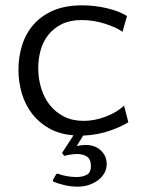

<svg xmlns="http://www.w3.org/2000/svg" viewBox="-20 -495 540 718"><path d="M438 -376Q415 -393 372 -406.5Q329 -420 286 -420Q242 -420 211.5 -405Q181 -390 161 -365Q141 -340 132 -307.5Q123 -275 123 -240Q123 -201 134 -165Q145 -129 166.5 -102Q188 -75 219.5 -59Q251 -43 293 -43Q333 -43 374.5 -58.5Q416 -74 444 -100L460 -38Q434 -21 388.5 -5.5Q343 10 291 12L267 51Q276 49 284.5 48Q293 47 300 47Q335 47 357 67.5Q379 88 379 119Q379 136 371 151Q363 166 348.5 177.5Q334 189 314 196Q294 203 270 203Q246 203 222 197.5Q198 192 179 184L178 178L191 155H198Q210 160 228.5 163.5Q247 167 267 167Q289 167 304.5 158.5Q320 150 320 127Q320 100 305 90.5Q290 81 269 81Q257 81 244 83Q231 85 220 88L212 77L255 11Q203 7 164.5 -14.5Q126 -36 100.5 -69Q75 -102 62 -144.5Q49 -187 49 -234Q49 -282 62.5 -325.5Q76 -369 105 -402.5Q134 -436 179 -455.5Q224 -475 287 -475Q335 -475 381 -464Q427 -453 455 -435Z"/></svg>

Font: Quattrocento Sans
Style: Regular
Weight: 400
Designer: Pablo Impallari
Foundry: Pablo Impallari, Igino Marini, Brenda Gallo
Version: Version 2.000